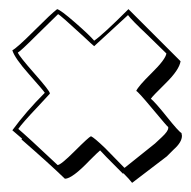

<svg xmlns="http://www.w3.org/2000/svg" viewBox="-20 -728 418 420"><path d="M377 -437 378 -431Q378 -417 360 -401Q356 -397 355 -396L345 -386L269 -328Q263 -336 250 -349L249 -348Q202 -395 199 -399Q194 -395 177 -378Q138 -337 122 -337Q89 -369 27 -423Q28 -424 28 -425L7 -443Q37 -484 78 -525Q75 -530 43.5 -565.5Q12 -601 7 -618Q17 -623 55 -661Q93 -699 105 -708Q113 -706 144.5 -678.5Q176 -651 186 -639Q205 -652 261 -708L375 -594Q372 -575 342.5 -546Q313 -517 310 -512Q319 -505 345 -472.5Q371 -440 377 -437ZM348 -448V-450Q346 -451 313.5 -490Q281 -529 278 -529Q282 -539 312 -568.5Q342 -598 344 -611L301 -653Q268 -684 260 -695L186 -627Q182 -630 163 -648Q111 -696 107 -697L61 -652Q24 -615 19 -613Q22 -605 55.5 -567Q89 -529 89 -524V-523Q81 -514 64 -496Q28 -458 20 -446Q38 -431 106 -367Q113 -367 143.5 -397.5Q174 -428 179 -430Q186 -427 210 -404L252 -361Q253 -361 254 -362L319 -414L334 -428Q348 -441 348 -448ZM80 -522Q79 -522 79 -523Q79 -522 80 -522Z"/></svg>

Font: Londrina Shadow
Style: Regular
Weight: 400
Designer: Marcelo Magalhaes
Foundry: Marcelo Magalhaes
Version: Version 1.001 2011